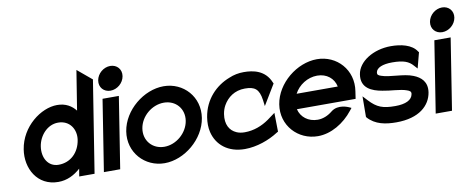

<svg xmlns="http://www.w3.org/2000/svg" viewBox="-60 -920 2952 1195"><g transform="rotate(-10 1416.5 -322.5)"><path d="M228 11C284 11 330 -13 369 -48L361 0H458L550 -580L459 -656L419 -406C394 -438 357 -462 302 -462C200 -462 72 -367 50 -226C31 -109 95 11 228 11ZM289 -353C364 -353 401 -290 391 -226C379 -148 324 -94 248 -94C182 -94 147 -155 158 -226C168 -291 220 -353 289 -353Z M646 -492C688 -492 728 -525 735 -568C742 -611 712 -644 670 -644C628 -644 588 -611 581 -568C574 -525 604 -492 646 -492ZM620 0 691 -451H588L517 0Z M900 11C1025 11 1155 -95 1176 -226C1197 -357 1100 -462 975 -462C850 -462 719 -357 698 -226C677 -95 775 11 900 11ZM959 -361C1034 -361 1086 -301 1074 -226C1062 -151 991 -90 916 -90C840 -90 788 -151 800 -226C812 -301 883 -361 959 -361Z M1211 -131C1231 -48 1300 11 1407 11C1483 11 1562 -18 1619 -55L1628 -60L1626 -179L1577 -143C1534 -113 1482 -92 1424 -92C1405 -92 1387 -95 1372 -102C1331 -120 1306 -161 1316 -226C1319 -245 1325 -263 1334 -279C1360 -325 1406 -360 1471 -360C1533 -360 1560 -341 1570 -270L1575 -231L1653 -360L1650 -366C1617 -449 1540 -462 1482 -462C1449 -462 1418 -456 1388 -443C1302 -410 1227 -336 1209 -225C1204 -192 1204 -160 1211 -131Z M1869 11C1951 11 2035 -38 2092 -111L2104 -126L2089 -133C2088 -133 2025 -164 1978 -126C1951 -104 1919 -90 1885 -90C1825 -90 1780 -126 1768 -177H2139L2146 -224C2167 -356 2070 -462 1944 -462C1818 -462 1686 -357 1665 -226C1644 -95 1743 11 1869 11ZM1928 -361C1988 -361 2032 -325 2043 -272H1783C1810 -324 1867 -361 1928 -361Z M2312 -198C2360 -188 2424 -188 2462 -174C2480 -168 2490 -162 2487 -146C2481 -109 2440 -90 2375 -90C2297 -90 2260 -103 2211 -156L2184 -185L2183 -56L2185 -52C2231 0 2297 11 2364 11C2509 11 2580 -57 2593 -138C2603 -204 2565 -237 2519 -255C2460 -279 2372 -272 2320 -291C2302 -297 2296 -302 2298 -316C2303 -345 2342 -361 2402 -361C2474 -361 2507 -347 2533 -317L2552 -296L2578 -395L2574 -399C2544 -448 2473 -462 2412 -462C2299 -462 2204 -401 2192 -323C2178 -237 2247 -209 2312 -198Z M2743 -492C2785 -492 2825 -525 2832 -568C2839 -611 2809 -644 2767 -644C2725 -644 2685 -611 2678 -568C2671 -525 2701 -492 2743 -492ZM2717 0 2788 -451H2685L2614 0Z"/></g></svg>

Font: Charger Pro
Style: BlkNarObl
Weight: 900
Designer: Jasper
Foundry: Cannot Into Space Fonts
Version: Version 1.09